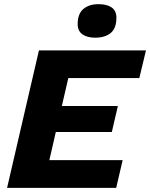

<svg xmlns="http://www.w3.org/2000/svg" viewBox="-20 -902 721 922"><path d="M14 0 167 -660H681L649 -527H308L277 -393H546L517 -268H248L217 -133H569L538 0ZM437 -721Q399 -721 376 -737Q353 -753 353 -786Q353 -836 380.5 -859Q408 -882 453 -882Q494 -882 516.5 -866Q539 -850 539 -817Q539 -766 511.5 -743.5Q484 -721 437 -721Z"/></svg>

Font: Work Sans
Style: Bold Italic
Weight: 700
Italic angle: -13°
Designer: Wei Huang
Foundry: Wei Huang
Version: Version 2.010; ttfautohint (v1.8.3)